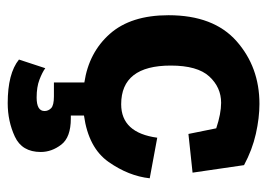

<svg xmlns="http://www.w3.org/2000/svg" viewBox="-120 -380 710 511"><g transform="rotate(90 235.5 -125.0)"><path d="M385 122Q385 172 344 191Q303 210 255 210Q176 210 139 180L162 110Q173 118 192.5 125.5Q212 133 240 133Q276 133 276 112Q276 102 268.5 94.5Q261 87 237 87H200V6Q120 -6 70.5 -62Q21 -118 21 -218Q21 -338 90 -399Q159 -460 257 -460Q294 -460 336.5 -450.5Q379 -441 420 -419L440 -282L337 -271L322 -345Q283 -358 254 -358Q213 -358 184 -326.5Q155 -295 155 -224Q155 -92 258 -92Q334 -92 347 -188L455 -168Q449 -112 411.5 -58.5Q374 -5 288 7V42H296Q346 42 365.5 67.5Q385 93 385 122Z"/></g></svg>

Font: Zilla Slab Bold
Style: Bold
Weight: 700
Designer: Typotheque.com
Foundry: Typotheque type foundry
Version: Version 1.1; 2017; ttfautohint (v1.6)